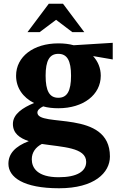

<svg xmlns="http://www.w3.org/2000/svg" viewBox="-20 -748 638 1027"><path d="M292 -225C245 -225 224 -261 224 -343C224 -424 245 -460 292 -460C339 -460 360 -424 360 -343C360 -261 339 -225 292 -225ZM25 128C25 200 105 259 296 259C485 259 568 176 568 89C568 -165 180 -64 180 -146C180 -158 192 -170 211 -179C235 -172 263 -169 292 -169C426 -169 519 -241 519 -343C519 -384 504 -419 478 -448L583 -430V-519L374 -506C349 -513 321 -516 292 -516C159 -516 66 -445 66 -343C66 -279 102 -227 162 -197C102 -172 49 -138 49 -85C49 -35 85 -9 134 7C61 35 25 74 25 128ZM127 -576H192L280 -642L367 -576H431L317 -728H241ZM150 104C150 67 171 39 204 22C313 39 441 40 441 118C441 168 393 200 294 200C180 200 150 150 150 104Z"/></svg>

Font: LT Superior Serif ExtraBold
Style: Regular
Weight: 800
Designer: Daniel Lyons
Foundry: LyonsType
Version: Version 2.120;FEAKit 1.0